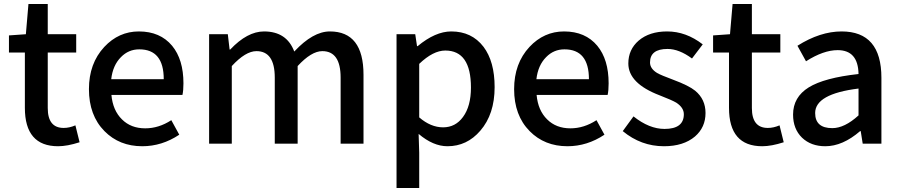

<svg xmlns="http://www.w3.org/2000/svg" viewBox="-20 -722 4526 965"><path d="M105 -180V-458H25V-544L110 -550L123 -702H220V-550H363V-458H220V-179Q220 -79 300 -79Q329 -79 359 -92L380 -7Q318 13 272 13Q105 13 105 -180Z M505 -63Q427 -142 427 -274Q427 -403 504 -486Q577 -564 678 -564Q785 -564 845 -492Q902 -423 902 -303Q902 -267 897 -245H540Q547 -167 593 -122Q638 -77 710 -77Q778 -77 841 -118L881 -45Q794 13 695 13Q580 13 505 -63ZM803 -324Q803 -474 680 -474Q626 -474 588 -435Q547 -394 539 -324Z M1031 -550H1125L1134 -473H1137Q1223 -564 1307 -564Q1421 -564 1459 -463Q1553 -564 1638 -564Q1807 -564 1807 -346V0H1692V-332Q1692 -465 1600 -465Q1545 -465 1476 -390V0H1361V-332Q1361 -465 1269 -465Q1214 -465 1145 -390V0H1031Z M1973 -550H2067L2076 -490H2079Q2168 -564 2248 -564Q2351 -564 2410 -487Q2466 -413 2466 -284Q2466 -148 2394 -65Q2327 13 2229 13Q2157 13 2084 -49L2087 45V223H1973ZM2307 -134Q2347 -188 2347 -282Q2347 -468 2218 -468Q2157 -468 2087 -401V-132Q2145 -82 2207 -82Q2269 -82 2307 -134Z M2642 -63Q2564 -142 2564 -274Q2564 -403 2641 -486Q2714 -564 2815 -564Q2922 -564 2982 -492Q3039 -423 3039 -303Q3039 -267 3034 -245H2677Q2684 -167 2730 -122Q2775 -77 2847 -77Q2915 -77 2978 -118L3018 -45Q2931 13 2832 13Q2717 13 2642 -63ZM2940 -324Q2940 -474 2817 -474Q2763 -474 2725 -435Q2684 -394 2676 -324Z M3110 -63 3164 -137Q3243 -74 3320 -74Q3417 -74 3417 -148Q3417 -181 3379 -206Q3357 -219 3295 -243Q3138 -303 3138 -403Q3138 -473 3190 -518Q3244 -564 3333 -564Q3428 -564 3512 -499L3458 -428Q3393 -476 3335 -476Q3247 -476 3247 -408Q3247 -377 3283 -355Q3302 -344 3364 -321Q3442 -292 3474 -266Q3526 -223 3526 -154Q3526 -82 3473 -36Q3415 13 3317 13Q3202 13 3110 -63Z M3644 -180V-458H3564V-544L3649 -550L3662 -702H3759V-550H3902V-458H3759V-179Q3759 -79 3839 -79Q3868 -79 3898 -92L3919 -7Q3857 13 3811 13Q3644 13 3644 -180Z M4011 -30Q3966 -74 3966 -146Q3966 -234 4045 -283Q4123 -331 4295 -350Q4293 -470 4190 -470Q4119 -470 4031 -414L3988 -492Q4102 -564 4210 -564Q4410 -564 4410 -331V0H4316L4306 -63H4303Q4215 13 4128 13Q4056 13 4011 -30ZM4295 -142V-277Q4077 -250 4077 -154Q4077 -78 4163 -78Q4225 -78 4295 -142Z"/></svg>

Font: Noto Sans S Chinese Medium
Style: Regular
Weight: 500
Designer: Ryoko NISHIZUKA  (kana & ideographs); Paul D. Hunt (Latin, Greek & Cyrillic); Wenlong ZHANG  (bopomofo); Sandoll Communi
Foundry: Adobe Systems Incorporated
Version: Version 1.000;PS 1;hotconv 1.0.78;makeotf.lib2.5.61930